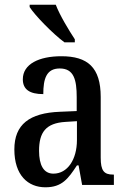

<svg xmlns="http://www.w3.org/2000/svg" viewBox="-20 -786 537 816"><path d="M254 -606H298V-619C273 -657 234 -721 217 -766H106V-756C128 -721 205 -642 254 -606ZM173 10C244 10 270 -27 307 -83H314L329 0H464V-44H461C422 -44 408 -60 408 -116V-374C408 -500 352 -547 241 -547C146 -547 77 -514 77 -449C77 -406 106 -386 164 -386C164 -451 177 -495 234 -495C294 -495 306 -447 306 -373V-314L235 -311C105 -306 41 -257 41 -151C41 -41 99 10 173 10ZM207 -48C165 -48 146 -85 146 -145C146 -223 174 -263 259 -268L307 -271V-191C307 -108 267 -48 207 -48Z"/></svg>

Font: Noto Serif Sinhala Condensed Medium
Style: Regular
Weight: 500
Width: 3
Designer: Jelle Bosma - Monotype Design Team
Foundry: Monotype Imaging Inc.
Version: Version 2.007